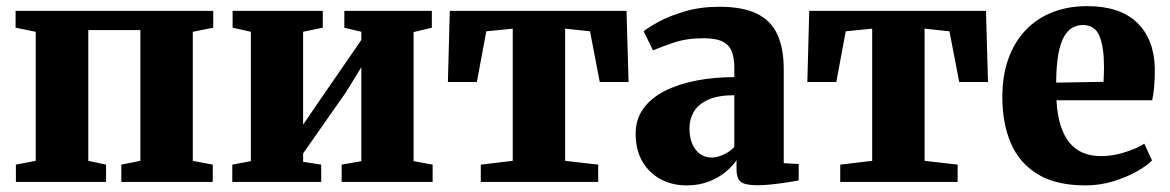

<svg xmlns="http://www.w3.org/2000/svg" viewBox="-20 -578 3716 610"><path d="M30.5 0V-55L93.5 -67V-477L29.5 -490V-543.5H657.5V-490L592.5 -477V-67L656 -55V0H365.5V-55L426 -67V-482.5H260.5V-67L317 -55V0Z M718 0V-55L777 -66V-477L719 -490V-543.5H1005.5V-490L943 -477V-182L992.5 -254.5L1128 -451V-477L1074 -490V-543.5H1352V-490L1294 -476V-66L1354.5 -55V0H1065.5V-55L1128 -66V-364.5L1079.5 -285.5L943 -90.5V-64L1000.5 -55V0Z M1507.5 0V-55L1609 -67V-487L1525 -478.5L1495 -317.5H1403L1409 -543.5H1970.5L1977 -317.5H1885.5L1854.5 -478.5L1775.5 -487V-67L1880.5 -55V0Z M2161 11Q2116 11 2079.2 -8.5Q2042.5 -28 2021 -64.8Q1999.5 -101.5 1999.5 -153Q1999.5 -199 2024 -233Q2048.5 -267 2092 -289Q2135.5 -311 2192.2 -322Q2249 -333 2313 -333V-362.5Q2313 -394 2304.8 -414.8Q2296.5 -435.5 2275.5 -446Q2254.5 -456.5 2216 -456.5Q2160.5 -456.5 2119.2 -442.2Q2078 -428 2054.5 -418L2025 -478.5Q2039 -490.5 2073 -509Q2107 -527.5 2156.2 -542Q2205.5 -556.5 2265.5 -556.5Q2339.5 -556.5 2384.2 -534.8Q2429 -513 2449.5 -469Q2470 -425 2470 -357.5V-59.5L2517.5 -57V-5Q2506.5 -2.5 2484 1Q2461.5 4.5 2435.2 7.5Q2409 10.5 2386.5 10.5Q2348.5 10.5 2334.2 0.2Q2320 -10 2320 -41.5V-69Q2308.5 -51.5 2286.5 -32.8Q2264.5 -14 2232.8 -1.5Q2201 11 2161 11ZM2241.5 -77.5Q2258.5 -77.5 2279 -87Q2299.5 -96.5 2313 -111V-275.5Q2261 -275.5 2229.5 -261Q2198 -246.5 2184.2 -222.8Q2170.5 -199 2170.5 -171Q2170.5 -142 2179.2 -121.2Q2188 -100.5 2204 -89Q2220 -77.5 2241.5 -77.5Z M2649.5 0V-55L2751 -67V-487L2667 -478.5L2637 -317.5H2545L2551 -543.5H3112.5L3119 -317.5H3027.5L2996.5 -478.5L2917.5 -487V-67L3022.5 -55V0Z M3428.5 11Q3335 11 3276.8 -24.5Q3218.5 -60 3191.5 -123.2Q3164.5 -186.5 3164.5 -269.5Q3164.5 -338 3183.8 -391.5Q3203 -445 3238.5 -482.2Q3274 -519.5 3323.5 -539Q3373 -558.5 3434 -558.5Q3538 -558.5 3592.5 -506.2Q3647 -454 3649 -360Q3649 -326 3646.8 -301.2Q3644.5 -276.5 3640.5 -259.5H3336.5Q3339 -214 3349.2 -180.8Q3359.5 -147.5 3377.2 -125.5Q3395 -103.5 3420.2 -92.8Q3445.5 -82 3478.5 -82Q3515.5 -82 3554.5 -94.5Q3593.5 -107 3615.5 -121.5L3640 -68.5Q3625.5 -52.5 3593 -34Q3560.5 -15.5 3517.8 -2.2Q3475 11 3428.5 11ZM3335.5 -315.5 3486 -318Q3486.5 -330.5 3487 -342Q3487.5 -353.5 3487.5 -365.5Q3487.5 -428 3473.2 -463.2Q3459 -498.5 3420 -498.5Q3402.5 -498.5 3387.5 -490.2Q3372.5 -482 3360.8 -462Q3349 -442 3342.5 -406.2Q3336 -370.5 3335.5 -315.5Z"/></svg>

Font: Merriweather 48pt Black
Style: Regular
Weight: 900
Version: Version 2.100